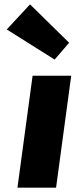

<svg xmlns="http://www.w3.org/2000/svg" viewBox="-20 -860 346 880"><path d="M117.6 -840 11 -725 230.4 -587 296.8 -664ZM129.4 -513H306.4L237 0H60Z"/></svg>

Font: Hussar Techniczny
Style: Bold 
Weight: 700
Foundry: Cannot Into Space Fonts
Version: Version 0.77